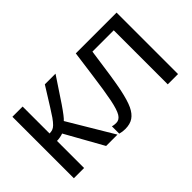

<svg xmlns="http://www.w3.org/2000/svg" viewBox="-67 -842 1167 1167"><g transform="rotate(-45 516.0 -259.0)"><path d="M67.4 -528.3H155.3V-296.9Q169.9 -296.9 181.6 -300.8Q193.4 -304.7 206.1 -317.1Q218.8 -329.6 234.9 -352.1Q251 -374.5 346.2 -528.3H438L332.5 -369.6Q287.1 -303.2 270 -289.1L442.4 0H344.7L209 -242.7Q199.7 -238.8 183.8 -235.8Q168 -232.9 155.3 -232.9V0H67.4Z M874.5 0V-464.4H691.4Q662.6 -251.5 647 -177Q631.3 -102.5 613.3 -64.5Q595.2 -26.4 568.6 -8.3Q542 9.8 500 9.8Q475.6 9.8 454.1 3.4V-59.6Q466.3 -55.2 487.3 -55.2Q514.2 -55.2 530.5 -82Q546.9 -108.9 560.3 -174.8Q573.7 -240.7 590.8 -369.6L612.3 -528.3H962.9V0Z"/></g></svg>

Font: Liberation Sans
Style: Regular
Weight: 400
Designer: Steve Matteson
Foundry: Ascender Corporation
Version: Version 2.00.1